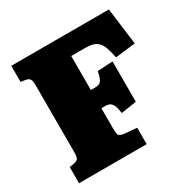

<svg xmlns="http://www.w3.org/2000/svg" viewBox="-158 -847 978 993"><g transform="rotate(-30 331.0 -350.5)"><path d="M36 0V-96L64 -101Q83 -105 89 -114.5Q95 -124 95 -154V-553Q95 -577 88.5 -587.5Q82 -598 62 -601L36 -605V-701H619L647 -482L527 -468Q520 -505 511.5 -528.5Q503 -552 490.5 -565.5Q478 -579 459 -584.5Q440 -590 411 -590H330V-387H356Q373 -387 382.5 -392.5Q392 -398 398.5 -412.5Q405 -427 410 -454L501 -459V-218L409 -204Q405 -234 398 -250Q391 -266 380.5 -272Q370 -278 352 -278H330V-157Q330 -129 335 -118Q340 -107 370 -104L440 -98V0Z"/></g></svg>

Font: Literata Black
Style: Regular
Weight: 900
Designer: Latin by Veronika Burian and Jose Scaglione. Greek by Irene Vlachou. Cyrillic by Vera Evstafieva.
Foundry: TypeTogether
Version: Version 3.103;gftools[0.9.29]